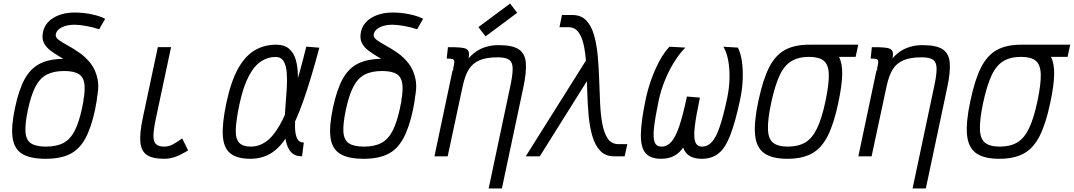

<svg xmlns="http://www.w3.org/2000/svg" viewBox="-20 -885 6079 1087"><path d="M238 14Q151 14 105.5 -14Q60 -42 51.2 -105.8Q42.5 -169.5 65 -275Q87 -378.5 120.5 -438.8Q154 -499 207.8 -525.5Q261.5 -552 345 -552Q432.5 -552 477.8 -524Q523 -496 531.8 -432.8Q540.5 -369.5 518 -263Q496 -160.5 462.5 -99.8Q429 -39 375.5 -12.5Q322 14 238 14ZM240 -55Q300 -55 338.8 -75.5Q377.5 -96 402.5 -144Q427.5 -192 445 -275Q462 -355 458.8 -400.5Q455.5 -446 427.8 -464.5Q400 -483 343 -483Q283.5 -483 244.5 -462.5Q205.5 -442 180.5 -394Q155.5 -346 138 -263Q121 -183 124.2 -137.5Q127.5 -92 155.5 -73.5Q183.5 -55 240 -55ZM452 -319Q466 -374.5 458.2 -413.2Q450.5 -452 429 -479.2Q407.5 -506.5 378.2 -526.2Q349 -546 319 -563.5Q289 -581 264.5 -599.8Q240 -618.5 228 -643.2Q216 -668 223.5 -704Q234.5 -755.5 283.8 -784.8Q333 -814 404 -814Q452 -814 499.5 -804Q547 -794 575.5 -778.5L541.5 -719Q508 -731 468 -738Q428 -745 402 -745Q359.5 -745 330.2 -730.5Q301 -716 296 -692Q292 -674.5 312 -659.5Q332 -644.5 364 -627.2Q396 -610 431 -585.5Q466 -561 493.8 -525.2Q521.5 -489.5 532.2 -437.8Q543 -386 525 -313Z M908 14Q844.5 14 812 -7.5Q779.5 -29 774.8 -79.5Q770 -130 788 -215.5L873.5 -618H948.5L861.5 -209.5Q849 -150 848.8 -116.2Q848.5 -82.5 863.5 -68.8Q878.5 -55 910 -55Q933 -55 954.8 -65.5Q976.5 -76 1011.5 -101.5L1045 -33.5Q999.5 -6 970 4Q940.5 14 908 14Z M1700 -78 1690 0Q1649.5 0 1628 -23.5Q1606.5 -47 1598.8 -87.2Q1591 -127.5 1591.2 -177.5Q1591.5 -227.5 1596 -281Q1600.5 -334.5 1603.5 -384.5Q1606.5 -434.5 1603.2 -474.8Q1600 -515 1585.5 -538.8Q1571 -562.5 1540 -562.5Q1498 -563 1459 -538.2Q1420 -513.5 1388.5 -454.2Q1357 -395 1335 -292Q1316 -201 1314.8 -149.5Q1313.5 -98 1334.5 -76.5Q1355.5 -55 1400 -55Q1445.5 -55 1485.2 -82.5Q1525 -110 1562.5 -174.5Q1600 -239 1637 -348.2Q1674 -457.5 1714 -621L1788 -615Q1739.5 -433.5 1696.5 -312Q1653.5 -190.5 1609 -119Q1564.5 -47.5 1513.5 -16.8Q1462.5 14 1398 14Q1322.5 14 1284.2 -16.5Q1246 -47 1241.5 -117Q1237 -187 1262 -304Q1288.5 -427.5 1329.2 -499Q1370 -570.5 1423.8 -601.2Q1477.5 -632 1542 -632Q1590 -632 1616.8 -608.8Q1643.5 -585.5 1654.8 -545.8Q1666 -506 1666.5 -457Q1667 -408 1662.5 -355Q1658 -302 1653.8 -253Q1649.5 -204 1650.2 -164.2Q1651 -124.5 1662 -101.2Q1673 -78 1700 -78Z M2038 14Q1951 14 1905.5 -14Q1860 -42 1851.2 -105.8Q1842.5 -169.5 1865 -275Q1887 -378.5 1920.5 -438.8Q1954 -499 2007.8 -525.5Q2061.5 -552 2145 -552Q2232.5 -552 2277.8 -524Q2323 -496 2331.8 -432.8Q2340.5 -369.5 2318 -263Q2296 -160.5 2262.5 -99.8Q2229 -39 2175.5 -12.5Q2122 14 2038 14ZM2040 -55Q2100 -55 2138.8 -75.5Q2177.5 -96 2202.5 -144Q2227.5 -192 2245 -275Q2262 -355 2258.8 -400.5Q2255.5 -446 2227.8 -464.5Q2200 -483 2143 -483Q2083.5 -483 2044.5 -462.5Q2005.5 -442 1980.5 -394Q1955.5 -346 1938 -263Q1921 -183 1924.2 -137.5Q1927.5 -92 1955.5 -73.5Q1983.5 -55 2040 -55ZM2252 -319Q2266 -374.5 2258.2 -413.2Q2250.5 -452 2229 -479.2Q2207.5 -506.5 2178.2 -526.2Q2149 -546 2119 -563.5Q2089 -581 2064.5 -599.8Q2040 -618.5 2028 -643.2Q2016 -668 2023.5 -704Q2034.5 -755.5 2083.8 -784.8Q2133 -814 2204 -814Q2252 -814 2299.5 -804Q2347 -794 2375.5 -778.5L2341.5 -719Q2308 -731 2268 -738Q2228 -745 2202 -745Q2159.5 -745 2130.2 -730.5Q2101 -716 2096 -692Q2092 -674.5 2112 -659.5Q2132 -644.5 2164 -627.2Q2196 -610 2231 -585.5Q2266 -561 2293.8 -525.2Q2321.5 -489.5 2332.2 -437.8Q2343 -386 2325 -313Z M2746.5 182 2868.5 -394.5Q2882.5 -459.5 2882.5 -495.5Q2882.5 -531.5 2863 -546Q2843.5 -560.5 2797.5 -560.5Q2735 -560.5 2695.8 -544.2Q2656.5 -528 2634.5 -492.8Q2612.5 -457.5 2600 -399.5L2514.5 0H2439.5L2542 -485.5L2630.5 -551.5Q2649 -574.5 2673.8 -592Q2698.5 -609.5 2731 -619.5Q2763.5 -629.5 2804.5 -629.5Q2880.5 -629.5 2916.5 -606Q2952.5 -582.5 2957 -529.8Q2961.5 -477 2942.5 -388.5L2821.5 182ZM2544 -488.5Q2551 -519.5 2552 -533Q2553 -546.5 2543.8 -550Q2534.5 -553.5 2509 -553.5L2516 -618Q2557.5 -618 2582.8 -616.2Q2608 -614.5 2620.2 -607.8Q2632.5 -601 2634.8 -586.2Q2637 -571.5 2631.5 -545.5ZM2729 -679 2688.5 -731.5 2868 -865 2908 -812.5Z M3457.5 0Q3407.5 0 3378.2 -31Q3349 -62 3333.8 -114Q3318.5 -166 3312.5 -231Q3306.5 -296 3304.8 -365.5Q3303 -435 3300 -500Q3297 -565 3287.5 -617Q3278 -669 3257 -700Q3236 -731 3198 -731H3147.5L3161.5 -800H3221Q3270 -800 3299.2 -769Q3328.5 -738 3343.2 -686Q3358 -634 3364 -569Q3370 -504 3372.2 -434.5Q3374.5 -365 3377.5 -300Q3380.5 -235 3390.2 -183Q3400 -131 3421.2 -100Q3442.5 -69 3481 -69H3531.5L3516.5 0ZM2956.5 0 3328.5 -592 3337.5 -481 3036 0Z M3953 14Q3893 14 3864.8 -18.8Q3836.5 -51.5 3838.5 -128.8Q3840.5 -206 3869 -338.5L3942.5 -332.5Q3920 -226 3913.2 -165.8Q3906.5 -105.5 3916.8 -80.2Q3927 -55 3955 -55Q3986 -55 4009.8 -80.5Q4033.5 -106 4054.2 -166Q4075 -226 4097 -330Q4108.5 -384.5 4110 -439.2Q4111.5 -494 4103 -541.2Q4094.5 -588.5 4075.5 -620.5L4157.5 -615.5Q4173 -586 4180 -539Q4187 -492 4184.8 -435Q4182.5 -378 4169.5 -318Q4142.5 -191.5 4114.2 -119Q4086 -46.5 4047.8 -16.2Q4009.5 14 3953 14ZM3723 14Q3663 14 3635 -17.8Q3607 -49.5 3608.2 -125Q3609.5 -200.5 3637 -330Q3649.5 -387 3670 -442.5Q3690.5 -498 3716.2 -544.5Q3742 -591 3770 -620.5L3860 -615.5Q3828 -583.5 3798 -535.8Q3768 -488 3745 -431.8Q3722 -375.5 3709.5 -318Q3688.5 -217.5 3682.5 -160Q3676.5 -102.5 3686.8 -78.8Q3697 -55 3725 -55Q3756.5 -55 3780.5 -81.8Q3804.5 -108.5 3825.5 -170.2Q3846.5 -232 3869 -338.5L3942.5 -332.5Q3921.5 -233 3900.5 -166Q3879.5 -99 3854.5 -59.5Q3829.5 -20 3797.5 -3Q3765.5 14 3723 14Z M4438 14Q4350.5 14 4306 -18Q4261.5 -50 4254.8 -122.2Q4248 -194.5 4274 -315Q4299 -433.5 4334 -502.8Q4369 -572 4423.5 -602Q4478 -632 4562 -632Q4627.5 -632 4669 -616Q4710.5 -600 4730 -563Q4749.5 -526 4748 -462.2Q4746.5 -398.5 4726 -303Q4701.5 -185.5 4666.2 -115.8Q4631 -46 4576.5 -16Q4522 14 4438 14ZM4440 -55Q4500 -55 4539.8 -79Q4579.5 -103 4606.5 -160Q4633.5 -217 4654 -315Q4674 -411 4672.2 -465Q4670.5 -519 4643.8 -541Q4617 -563 4560 -563Q4501 -563 4460.8 -539Q4420.5 -515 4394 -458.5Q4367.5 -402 4346 -303Q4326 -208 4327.8 -153.5Q4329.5 -99 4356.8 -77Q4384 -55 4440 -55ZM4554 -563 4569 -632H4839L4824 -563Z M5146.5 182 5268.5 -394.5Q5282.5 -459.5 5282.5 -495.5Q5282.5 -531.5 5263 -546Q5243.5 -560.5 5197.5 -560.5Q5135 -560.5 5095.8 -544.2Q5056.5 -528 5034.5 -492.8Q5012.5 -457.5 5000 -399.5L4914.5 0H4839.5L4942 -485.5L5030.5 -551.5Q5049 -574.5 5073.8 -592Q5098.5 -609.5 5131 -619.5Q5163.5 -629.5 5204.5 -629.5Q5280.5 -629.5 5316.5 -606Q5352.5 -582.5 5357 -529.8Q5361.5 -477 5342.5 -388.5L5221.5 182ZM4944 -488.5Q4951 -519.5 4952 -533Q4953 -546.5 4943.8 -550Q4934.5 -553.5 4909 -553.5L4916 -618Q4957.5 -618 4982.8 -616.2Q5008 -614.5 5020.2 -607.8Q5032.5 -601 5034.8 -586.2Q5037 -571.5 5031.5 -545.5Z M5638 14Q5550.5 14 5506 -18Q5461.5 -50 5454.8 -122.2Q5448 -194.5 5474 -315Q5499 -433.5 5534 -502.8Q5569 -572 5623.5 -602Q5678 -632 5762 -632Q5827.5 -632 5869 -616Q5910.5 -600 5930 -563Q5949.5 -526 5948 -462.2Q5946.5 -398.5 5926 -303Q5901.5 -185.5 5866.2 -115.8Q5831 -46 5776.5 -16Q5722 14 5638 14ZM5640 -55Q5700 -55 5739.8 -79Q5779.5 -103 5806.5 -160Q5833.5 -217 5854 -315Q5874 -411 5872.2 -465Q5870.5 -519 5843.8 -541Q5817 -563 5760 -563Q5701 -563 5660.8 -539Q5620.5 -515 5594 -458.5Q5567.5 -402 5546 -303Q5526 -208 5527.8 -153.5Q5529.5 -99 5556.8 -77Q5584 -55 5640 -55ZM5754 -563 5769 -632H6039L6024 -563Z"/></svg>

Font: Victor Mono Thin
Style: Italic
Weight: 100
Italic angle: -12°
Monospace: yes
Designer: Rune Bjørnerås
Version: Version 1.561;gftools[0.9.30]